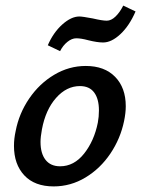

<svg xmlns="http://www.w3.org/2000/svg" viewBox="-20 -661 505 687"><path d="M151 -499Q171 -545 203 -573.5Q235 -602 264 -602Q275 -602 312 -595Q346 -587 362 -587Q378 -587 393.5 -602Q409 -617 421 -641L465 -620Q443 -569 411 -539Q379 -509 349 -509Q328 -509 296 -517Q270 -524 253 -524Q237 -524 221 -511Q205 -498 195 -478ZM30 -139Q30 -165 36 -192Q48 -255 84.5 -308.5Q121 -362 174 -393.5Q227 -425 287 -425Q354 -425 392 -386Q430 -347 430 -281Q430 -257 424 -228Q411 -165 375 -111.5Q339 -58 286 -26Q233 6 172 6Q104 6 67 -33.5Q30 -73 30 -139ZM330 -222Q334 -243 334 -266Q334 -307 317 -330Q300 -353 266 -353Q218 -353 180.5 -310.5Q143 -268 130 -198Q125 -171 125 -153Q125 -112 143 -89Q161 -66 195 -66Q245 -66 281 -111.5Q317 -157 330 -222Z"/></svg>

Font: Ysabeau Infant Semibold
Style: Italic
Weight: 600
Italic angle: -12°
Designer: Christian Thalmann (Catharsis Fonts)
Version: Version 0.003